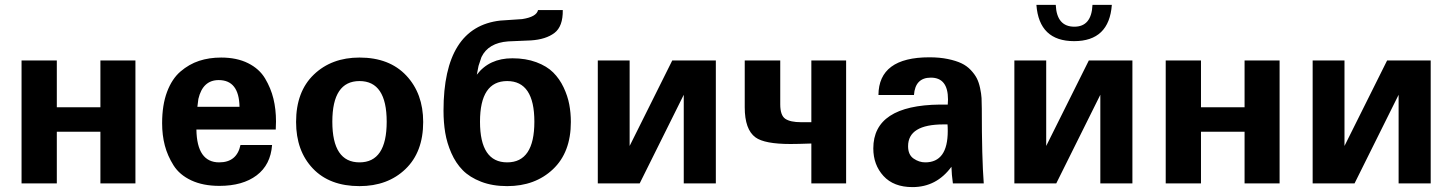

<svg xmlns="http://www.w3.org/2000/svg" viewBox="-20 -749 5930 784"><path d="M533 0H390V-211H212V0H68V-502H212V-311H390V-502H533Z M883 -514Q947 -514 993 -491Q1039 -468 1062.5 -428.5Q1086 -389 1096.5 -346Q1107 -303 1107 -253L1106 -221V-220H782Q784 -86 875 -86Q947 -86 962 -157H1091Q1085 -76 1028 -33Q971 10 876 10Q809 10 761 -12.5Q713 -35 688.5 -74Q664 -113 653 -155Q642 -197 642 -246Q642 -320 662 -373.5Q682 -427 717 -457Q752 -487 793 -500.5Q834 -514 883 -514ZM958 -313Q956 -422 873 -422Q808 -422 790 -345L786 -313Z M1448 -514Q1570 -514 1639 -440.5Q1708 -367 1708 -251Q1708 -128 1635.5 -58.5Q1563 11 1448 11Q1326 11 1257.5 -61Q1189 -133 1189 -251Q1189 -375 1261.5 -444.5Q1334 -514 1448 -514ZM1337 -252Q1337 -86 1448 -86Q1559 -86 1559 -252Q1559 -418 1448 -418Q1337 -418 1337 -252Z M2072 -511Q2127 -511 2170 -495Q2213 -479 2239 -453Q2265 -427 2281.5 -392Q2298 -357 2304.5 -322.5Q2311 -288 2311 -251Q2311 -127 2238 -58Q2165 11 2051 11Q1991 11 1944.5 -7Q1898 -25 1869.5 -54Q1841 -83 1823 -124Q1805 -165 1798 -207Q1791 -249 1791 -297Q1791 -639 2023 -665L2112 -671Q2171 -680 2177 -708H2278Q2279 -641 2244 -614.5Q2209 -588 2148 -584L2055 -580Q1974 -574 1946 -516L1934 -480L1927 -444Q1978 -511 2072 -511ZM1940 -252Q1940 -86 2051 -86Q2162 -86 2162 -252Q2162 -418 2051 -418Q1940 -418 1940 -252Z M2903 0H2772V-362L2592 0H2421V-502H2551V-153L2725 -502H2903Z M3166 -323Q3166 -278 3186.5 -264Q3207 -250 3251 -250H3293V-502H3435V0H3293V-163Q3237 -161 3208 -161Q3102 -161 3065 -188Q3021 -220 3021 -311V-502H3166Z M3775 -515Q3817 -515 3850.5 -508Q3884 -501 3906 -490.5Q3928 -480 3944 -463Q3960 -446 3968.5 -429.5Q3977 -413 3982 -389.5Q3987 -366 3988 -348.5Q3989 -331 3989 -306Q3989 -103 3997 0H3871Q3866 -35 3865 -68Q3804 15 3706 15Q3629 15 3587.5 -30.5Q3546 -76 3546 -143Q3546 -319 3818 -322H3850L3851 -342V-343Q3851 -432 3781 -432Q3717 -432 3712 -361H3567Q3568 -515 3775 -515ZM3758 -86Q3850 -86 3850 -214Q3850 -232 3849 -241H3833Q3688 -241 3688 -152Q3688 -117 3710.5 -101.5Q3733 -86 3758 -86Z M4520 -729Q4509 -581 4366 -581Q4223 -581 4212 -729H4291Q4295 -640 4367 -640Q4437 -640 4441 -729ZM4604 0H4473V-362L4293 0H4122V-502H4252V-153L4426 -502H4604Z M5205 0H5062V-211H4884V0H4740V-502H4884V-311H5062V-502H5205Z M5822 0H5691V-362L5511 0H5340V-502H5470V-153L5644 -502H5822Z"/></svg>

Font: cwTeXHei
Style: Medium
Weight: 500
Version: Version 1.17